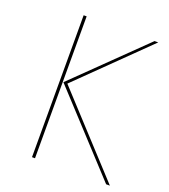

<svg xmlns="http://www.w3.org/2000/svg" viewBox="-127 -773 762 865"><g transform="rotate(20 254.0 -340.5)"><path d="M140.1 -680.9H125.7V-0.6H140.1ZM483.3 -680.9H465.7L143.1 -366.4L481.3 0H499.3L162 -366.4Z"/></g></svg>

Font: Fira Sans Hair
Style: Regular
Weight: 100
Designer: bBox Type GmbH & Carrois Corporate GbR & Edenspiekermann AG
Foundry: bBox Type GmbH & Carrois Corporate GbR & Edenspiekermann AG
Version: Version 4.300;PS 004.300;hotconv 1.0.88;makeotf.lib2.5.64775